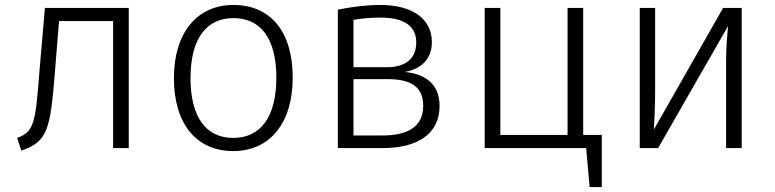

<svg xmlns="http://www.w3.org/2000/svg" viewBox="-20 -597 3123 774"><path d="M161 -565 139 -309C123 -102 118 -66 49 -41L66 10C172 -25 183 -77 201 -302L218 -512H436V0H499V-565Z M921 -577C773 -577 681 -463 681 -282C681 -100 770 12 920 12C1069 12 1160 -102 1160 -284C1160 -469 1071 -577 921 -577ZM921 -524C1030 -524 1094 -443 1094 -284C1094 -122 1028 -41 920 -41C812 -41 748 -123 748 -282C748 -444 814 -524 921 -524Z M1612 -307C1680 -319 1721 -361 1721 -427C1721 -518 1647 -577 1513 -577C1456 -577 1395 -569 1342 -558V0H1523C1660 0 1752 -55 1752 -170C1752 -254 1700 -298 1612 -307ZM1514 -526C1615 -526 1658 -488 1658 -426C1658 -357 1611 -326 1539 -326H1405V-517C1440 -523 1472 -526 1514 -526ZM1523 -51H1405V-278H1543C1642 -278 1686 -243 1686 -170C1686 -82 1617 -51 1523 -51Z M2331 -53V-565H2268V-53H1997V-565H1934V0H2343L2357 157H2406V-53Z M2970 -565H2895L2616 -75C2618 -109 2621 -172 2621 -233V-565H2559V0H2633L2915 -492C2913 -468 2907 -415 2907 -350V0H2970Z"/></svg>

Font: Glow Sans SC Normal
Style: Regular
Weight: 400
Designer: Ryoko NISHIZUKA (kana, bopomofo & ideographs); Paul D. Hunt (Latin, Greek & Cyrillic); Sandoll Communications, Soo-young
Version: Version 0.93